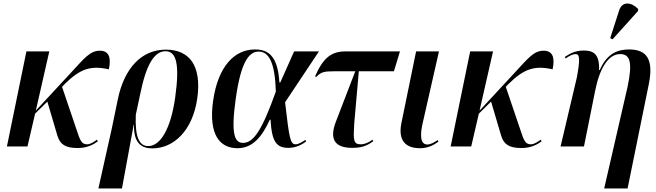

<svg xmlns="http://www.w3.org/2000/svg" viewBox="-20 -826 3701 1083"><path d="M19 0H135L178 -185L247 -253L304 -60C319 -12 348 9 419 9C474 9 511 -13 532 -29L527 -38C510 -26 490 -12 472 -12C439 -12 432 -33 409 -103L330 -336L345 -352C432 -438 492 -458 594 -435C609 -505 592 -540 543 -540C487 -540 453 -494 383 -419L182 -202L258 -536H129Z M535 237H668L734 -122H736C733 -17 780 11 839 11C959 11 1067 -88 1093 -273C1118 -457 1048 -546 915 -546C780 -546 682 -444 645 -268L611 -103ZM816 -2C763 -2 741 -58 746 -179L771 -296C805 -464 851 -537 914 -537C976 -537 994 -461 968 -275C943 -99 885 -2 816 -2Z M1319 10C1408 10 1460 -59 1502 -151H1506C1513 -24 1541 8 1607 8C1652 8 1685 -12 1707 -28L1702 -37C1687 -26 1664 -12 1648 -12C1617 -12 1612 -44 1588 -249L1779 -536H1639L1561 -361H1556C1547 -510 1494 -547 1418 -547C1303 -547 1210 -453 1182 -257C1155 -65 1221 10 1319 10ZM1351 -20C1304 -20 1281 -67 1310 -271C1338 -469 1381 -535 1439 -535C1497 -535 1531 -473 1536 -310C1460 -97 1412 -20 1351 -20Z M1966 8C2015 8 2046 -1 2085 -29L2081 -38C2060 -22 2037 -12 2014 -12C1972 -12 1973 -39 1978 -128L2004 -424H2202L2236 -536H1928C1849 -536 1803 -500 1757 -395L1764 -392C1790 -420 1808 -424 1867 -424H1984L1874 -138C1837 -41 1868 8 1966 8Z M2349 10C2396 10 2428 -9 2453 -27L2449 -36C2431 -25 2412 -11 2390 -11C2349 -11 2349 -68 2365 -135L2456 -536H2327L2244 -131C2224 -30 2271 10 2349 10Z M2522 0H2638L2681 -185L2750 -253L2807 -60C2822 -12 2851 9 2922 9C2977 9 3014 -13 3035 -29L3030 -38C3013 -26 2993 -12 2975 -12C2942 -12 2935 -33 2912 -103L2833 -336L2848 -352C2935 -438 2995 -458 3097 -435C3112 -505 3095 -540 3046 -540C2990 -540 2956 -494 2886 -419L2685 -202L2761 -536H2632Z M3435 -604 3578 -763 3580 -775C3541 -815 3489 -821 3472 -766L3422 -611ZM3388 237H3520L3640 -353C3667 -489 3630 -547 3529 -547C3469 -547 3406 -529 3363 -431H3359C3363 -523 3325 -541 3273 -541C3226 -541 3196 -525 3166 -505L3170 -496C3192 -512 3213 -521 3226 -521C3249 -521 3254 -499 3234 -390L3142 0H3274L3337 -314C3362 -440 3411 -521 3478 -521C3536 -521 3548 -471 3520 -337Z"/></svg>

Font: Noto Serif Display SemiCondensed SemiBold
Style: Italic
Weight: 600
Width: 4
Italic angle: -12°
Designer: Monotype Design Team
Foundry: Monotype Imaging Inc.
Version: Version 2.009